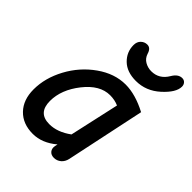

<svg xmlns="http://www.w3.org/2000/svg" viewBox="-208 -825 952 952"><g transform="rotate(45 268.5 -349.0)"><path d="M355 -541Q292 -541 256.5 -575.5Q221 -610 221 -659Q221 -682 235 -695.5Q249 -709 268 -709Q292 -709 301 -678Q309 -653 330 -641Q351 -629 375 -629Q430 -629 460 -680Q480 -714 508 -714Q521 -714 529 -705Q537 -696 537 -683Q537 -642 481.5 -591.5Q426 -541 355 -541ZM179 6Q109 6 67.5 -37Q26 -80 26 -153Q26 -233 68.5 -312Q111 -391 183 -442Q255 -493 332 -493Q401 -493 483 -450L395 -34Q390 -11 374 2.5Q358 16 337 16Q317 16 306.5 3Q296 -10 300 -30L303 -44Q244 6 179 6ZM203 -86Q260 -86 317 -128L375 -389Q348 -401 315 -401Q244 -401 184 -325Q124 -249 124 -170Q124 -86 203 -86Z"/></g></svg>

Font: Comic Neue
Style: Bold Italic
Weight: 700
Italic angle: -12°
Designer: Craig Rozynski
Foundry: Craig Rozynski
Version: Version 2.003